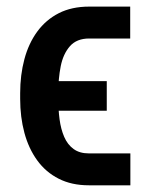

<svg xmlns="http://www.w3.org/2000/svg" viewBox="-20 -552 437 576"><path d="M246.6 -91.8H371.1V3.9H246.6Q194.8 3.9 156 -15.9Q117.2 -35.6 91.6 -71Q65.9 -106.4 53.2 -153.6Q40.5 -200.7 40.5 -255.4V-272.5Q40.5 -327.1 53.2 -374.5Q65.9 -421.9 91.8 -457.3Q117.7 -492.7 156.5 -512.5Q195.3 -532.2 247.6 -532.2H370.6V-436.5H247.6Q210 -436.5 189.7 -413.3Q169.4 -390.1 162.1 -353Q154.8 -315.9 154.8 -272.5V-255.9Q154.8 -223.6 158.7 -194.1Q162.6 -164.6 172.6 -141.4Q182.6 -118.2 200.7 -105Q218.8 -91.8 246.6 -91.8ZM300.3 -308.6V-219.7H95.7V-308.6Z"/></svg>

Font: Roboto Condensed Medium
Style: Regular
Weight: 500
Designer: Christian Robertson
Foundry: Google
Version: Version 3.0